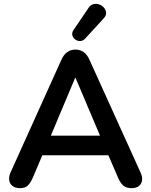

<svg xmlns="http://www.w3.org/2000/svg" viewBox="-20 -971 784 999"><path d="M84 8Q60 8 45.5 -3Q31 -14 28 -32.5Q25 -51 35 -74L299 -659Q312 -688 330.5 -700.5Q349 -713 373 -713Q396 -713 414.5 -700.5Q433 -688 446 -659L711 -74Q722 -51 719 -32Q716 -13 702 -2.5Q688 8 665 8Q637 8 621.5 -5.5Q606 -19 594 -47L529 -198L583 -163H161L215 -198L151 -47Q138 -18 124 -5Q110 8 84 8ZM371 -566 231 -233 205 -265H539L514 -233L373 -566ZM424 -771Q412 -758 397.5 -757.5Q383 -757 371.5 -765.5Q360 -774 356.5 -787Q353 -800 362 -814L440 -929Q451 -946 466.5 -949.5Q482 -953 497 -947.5Q512 -942 521.5 -930.5Q531 -919 532 -904.5Q533 -890 520 -876Z"/></svg>

Font: Nunito ExtraLight
Style: Regular
Weight: 200
Designer: Vernon Adams
Foundry: Vernon Adams
Version: Version 3.602